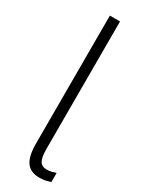

<svg xmlns="http://www.w3.org/2000/svg" viewBox="-194 -748 606 791"><g transform="rotate(30 109.5 -352.0)"><path d="M155.3 9.8Q112.3 9.8 92.5 -17.6Q72.8 -44.9 72.8 -105.5V-713.9H121.1V-109.4Q121.1 -67.4 130.9 -50.8Q140.6 -34.2 164.1 -34.2Q174.3 -34.2 185.3 -36.6Q196.3 -39.1 207 -42.5V0Q181.6 9.8 155.3 9.8Z"/></g></svg>

Font: Open Sans Condensed Light
Style: Regular
Weight: 300
Width: 3
Designer: Monotype Design Team
Foundry: Monotype Imaging Inc.
Version: Version 3.003; ttfautohint (v1.8.4)